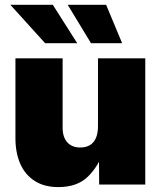

<svg xmlns="http://www.w3.org/2000/svg" viewBox="-20 -764 665 795"><path d="M221.2 10.7Q164.1 10.7 124.3 -14.4Q84.5 -39.6 64.2 -85.2Q43.9 -130.9 43.9 -192.4V-522.5H239.3V-235.4Q239.3 -196.3 258.5 -174.8Q277.8 -153.3 312.5 -153.3Q335.9 -153.3 352.3 -163.1Q368.7 -172.9 377.2 -192.6Q385.7 -212.4 385.7 -241.7V-522.5H581.5V0H390.6L389.6 -141.6H410.6Q387.7 -75.2 343.5 -32.2Q299.3 10.7 221.2 10.7ZM356.9 -585 260.3 -744.1H419.4L485.8 -585ZM167 -585 22.9 -744.1H198.7L299.8 -585Z"/></svg>

Font: Inter 28pt Black
Style: Regular
Weight: 900
Designer: Rasmus Andersson
Foundry: rsms
Version: Version 4.001;git-66647c0bb